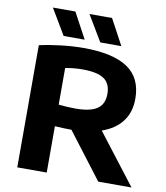

<svg xmlns="http://www.w3.org/2000/svg" viewBox="-100 -1031 964 1114"><g transform="rotate(10 382.0 -474.5)"><path d="M555 0 349.5 -269.5H343.5Q307.5 -269.5 251.5 -273V0H78V-719.5Q134.5 -732.5 204.5 -740.8Q274.5 -749 337.5 -749Q511 -749 597.2 -691.2Q683.5 -633.5 683.5 -510.5Q683.5 -431 642.5 -376.8Q601.5 -322.5 523.5 -295.5L751 0ZM251.5 -400Q304 -394.5 351 -394.5Q438 -394.5 478.5 -422Q519 -449.5 519 -510Q519 -571.5 479.2 -598.5Q439.5 -625.5 353 -625.5Q304 -625.5 251.5 -616ZM210.5 -797.5 120.5 -949H253L334.5 -797.5ZM426.5 -797.5 336 -949H469L550.5 -797.5Z"/></g></svg>

Font: Encode Sans Expanded
Style: Bold
Weight: 700
Width: 7
Designer: Multiple Designers
Foundry: Impallari Type
Version: Version 2.000